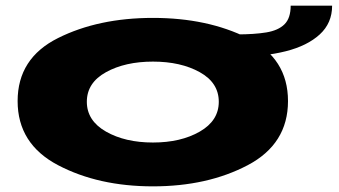

<svg xmlns="http://www.w3.org/2000/svg" viewBox="-20 -656 1204 681"><path d="M522.5 5Q329 5 185.8 -70.2Q42.5 -145.5 42.5 -297.5Q42.5 -449.5 185.8 -521Q329 -592.5 522.5 -592.5Q716 -592.5 858.8 -521Q1001.5 -449.5 1001.5 -297.5Q1001.5 -145.5 858.8 -70.2Q716 5 522.5 5ZM522.5 -150.5Q621 -150.5 688.5 -189.2Q756 -228 756 -295Q756 -362.5 688.5 -400Q621 -437.5 522.5 -437.5Q424 -437.5 356 -400Q288 -362.5 288 -295Q288 -228 356 -189.2Q424 -150.5 522.5 -150.5ZM820 -534Q882 -534 924.5 -541Q967 -548 989 -569.8Q1011 -591.5 1011 -636H1158Q1158 -574 1114 -533.8Q1070 -493.5 993.5 -474.2Q917 -455 820 -455Z"/></svg>

Font: Anybody UltraExpanded ExtraBold
Style: Regular
Weight: 800
Width: 9
Designer: Tyler Finck
Foundry: Etcetera Type Company
Version: Version 1.010; ttfautohint (v1.8.3) -l 8 -r 50 -G 200 -x 14 